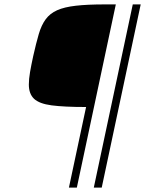

<svg xmlns="http://www.w3.org/2000/svg" viewBox="-20 -708 687 872"><path d="M293 144 371 -222Q271 -222 214.5 -229.5Q158 -237 134.5 -259.5Q111 -282 111 -324Q111 -349 116.5 -381Q122 -413 131 -454Q144 -512 156 -553Q168 -594 187.5 -620.5Q207 -647 239.5 -661.5Q272 -676 324.5 -682Q377 -688 456 -688H506L329 144ZM406 144 583 -688H619L442 144Z"/></svg>

Font: Saira Expanded Thin
Style: Italic
Weight: 250
Width: 7
Italic angle: -12°
Designer: Hector Gatti with collaboration of the Omnibus-Type team
Foundry: Omnibus-Type
Version: Version 1.101